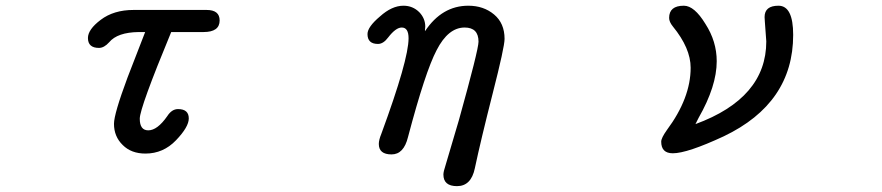

<svg xmlns="http://www.w3.org/2000/svg" viewBox="-20 -507 3040 662"><path d="M403.3 -6.8Q373 -36.1 373 -80.1Q373 -114.3 419.9 -240.2L480.5 -396.5H458Q384.8 -395.5 356.4 -361.3Q338.9 -341.8 321.3 -341.8Q283.2 -341.8 283.2 -376Q283.2 -405.3 327.1 -438.5Q372.1 -472.7 440.4 -472.7H692.4Q737.3 -472.7 737.3 -436.5Q737.3 -396.5 681.6 -396.5H570.3Q461.9 -134.8 461.9 -97.7Q461.9 -57.6 491.2 -57.6Q522.5 -57.6 556.6 -106.4Q572.3 -130.9 593.8 -130.9Q630.9 -130.9 630.9 -98.6Q630.9 -69.3 586.9 -23.4Q543 22.5 481.4 22.5Q432.6 22.5 403.3 -6.8Z M1508.8 94.7Q1508.8 85 1516.6 61.5L1562.5 -93.8Q1629.9 -335.9 1629.9 -363.3Q1629.9 -412.1 1582 -412.1Q1525.4 -412.1 1485.4 -334Q1446.3 -259.8 1386.7 -34.2Q1372.1 25.4 1330.1 25.4Q1286.1 25.4 1286.1 -10.7Q1286.1 -24.4 1294.9 -45.9Q1388.7 -300.8 1388.7 -375Q1388.7 -412.1 1365.2 -412.1Q1344.7 -412.1 1318.4 -377.9Q1301.8 -355.5 1283.2 -355.5Q1247.1 -355.5 1247.1 -389.6Q1247.1 -414.1 1290 -450.2Q1331.1 -487.3 1371.1 -487.3Q1403.3 -487.3 1425.8 -464.8Q1446.3 -443.4 1446.3 -415L1445.3 -404.3V-399.4Q1503.9 -487.3 1594.7 -487.3Q1647.5 -487.3 1683.6 -457Q1719.7 -426.8 1719.7 -373Q1719.7 -344.7 1678.7 -184.6Q1637.7 -23.4 1617.2 73.2Q1604.5 134.8 1555.7 134.8Q1508.8 134.8 1508.8 94.7Z M2259.8 -18.6Q2259.8 -31.2 2279.3 -58.6Q2361.3 -168.9 2361.3 -273.4Q2361.3 -340.8 2299.8 -416Q2287.1 -431.6 2287.1 -445.3Q2287.1 -487.3 2337.9 -487.3Q2374 -487.3 2412.1 -424.8Q2451.2 -364.3 2451.2 -295.9Q2451.2 -210 2388.7 -100.6L2377.9 -79.1Q2622.1 -168.9 2622.1 -364.3L2617.2 -431.6L2616.2 -448.2Q2616.2 -487.3 2664.1 -487.3Q2714.8 -487.3 2714.8 -386.7Q2714.8 -151.4 2475.6 -37.1Q2349.6 21.5 2299.8 21.5Q2259.8 21.5 2259.8 -18.6Z"/></svg>

Font: FakePearl
Style: Regular
Weight: 400
Version: Version 1.2